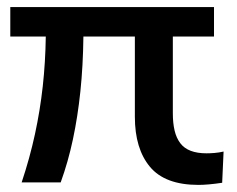

<svg xmlns="http://www.w3.org/2000/svg" viewBox="-20 -514 668 541"><path d="M539 7Q445 7 402.5 -44Q360 -95 360 -185V-411H215Q214 -328 206.5 -256.5Q199 -185 185.5 -121.5Q172 -58 151 0H41Q64 -69 78.5 -136Q93 -203 100.5 -271Q108 -339 109 -411H9V-494H583V-411H467V-195Q467 -167 472 -146Q477 -125 488 -110.5Q499 -96 517.5 -89Q536 -82 562 -82Q572 -82 584.5 -83Q597 -84 610 -87L606 1Q586 4 569 5.5Q552 7 539 7Z"/></svg>

Font: Nunito Sans 9pt SemiBold
Style: Regular
Weight: 600
Version: Version 3.101;gftools[0.9.27]